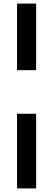

<svg xmlns="http://www.w3.org/2000/svg" viewBox="-20 -800 280 1070"><path d="M75 -409H181.5V-780H75ZM75 250H181.5V-166H75Z"/></svg>

Font: Besley Black
Style: Regular
Weight: 900
Designer: Owen Earl
Foundry: indestructible type*
Version: Version 2.001